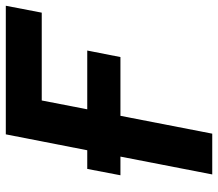

<svg xmlns="http://www.w3.org/2000/svg" viewBox="-66 -704 769 678"><g transform="rotate(-90 319.0 -364.5)"><path d="M105.5 -324.2H39.6L62 -441.4H127.9L184.1 -729H638.2L613.8 -602.1H303.7L272.5 -441.4H480L457 -324.2H249.5L186.5 0H42.5Z"/></g></svg>

Font: Hack
Style: Bold Italic
Weight: 700
Italic angle: -11°
Monospace: yes
Designer: Christopher Simpkins
Foundry: Christopher Simpkins
Version: Version 2.017; ttfautohint (v1.4.1) -l 4 -r 80 -G 350 -x 0 -